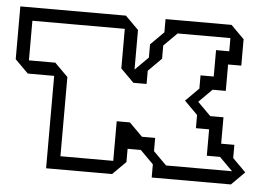

<svg xmlns="http://www.w3.org/2000/svg" viewBox="-44 -596 897 652"><g transform="rotate(5 405.0 -270.0)"><path d="M180 -45H360V-180H405L450 -135H495V-90L540 -45H765L720 -90H675V-180H630V-225L585 -270L630 -315V-360H675V-450H720V-495H540L495 -450V-405L450 -360V-315H405L360 -360V-495H45V-360H135L180 -315ZM135 0V-315H45L0 -360V-540H360L405 -495V-360L450 -405V-450L495 -495V-540H720L765 -495V-405H720V-315H675L630 -270L675 -225H720V-135H765V-90L810 -45L765 0H495V-45L450 -90H405V-45L360 0Z"/></g></svg>

Font: Rubik Iso
Style: Regular
Weight: 400
Designer: Hubert and Fischer, NaN
Foundry: Hubert and Fischer, NaN
Version: Version 2.200